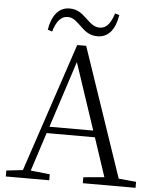

<svg xmlns="http://www.w3.org/2000/svg" viewBox="-61 -975 833 1026"><g transform="rotate(5 356.0 -462.0)"><path d="M515 -919C498 -866 476 -836 439 -836C405 -836 385 -860 359 -883C336 -905 311 -924 271 -924C211 -924 176 -875 164 -801L188 -793C204 -846 227 -878 265 -878C297 -878 318 -853 344 -829C365 -809 390 -789 431 -789C493 -789 526 -838 538 -912ZM218 -285 334 -642 453 -285ZM611 -41 376 -733H328L97 -42L9 -32V0H242V-32L139 -43L206 -250H465L534 -42L422 -32V0H705V-32Z"/></g></svg>

Font: Noto Serif CJK JP Light
Style: Regular
Weight: 300
Designer: Ryoko NISHIZUKA 西塚涼子 (kana & ideographs); Frank Grießhammer (Latin, Greek & Cyrillic); Wenlong ZHANG 张文龙 (bopomofo); San
Foundry: Adobe Systems Incorporated
Version: Version 1.001;PS 1.001;hotconv 16.6.54;makeotf.lib2.5.65590